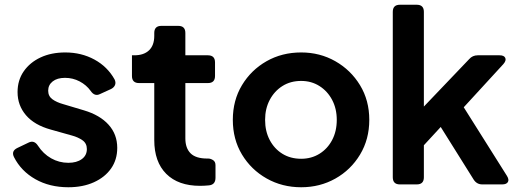

<svg xmlns="http://www.w3.org/2000/svg" viewBox="-20 -777 2191 809"><path d="M268 12Q189 12 129 -22Q69 -56 39 -115Q26 -141 54 -154L100 -176Q124 -188 140 -163Q162 -129 195.5 -110Q229 -91 268 -91Q303 -91 324.5 -106.5Q346 -122 346 -149Q346 -173 327.5 -186Q309 -199 283 -206L194 -231Q125 -250 89.5 -291.5Q54 -333 54 -389Q54 -439 80 -476.5Q106 -514 151 -535Q196 -556 255 -556Q323 -556 378 -526Q433 -496 463 -442Q469 -429 464.5 -418.5Q460 -408 448 -402L402 -381Q379 -369 362 -394Q344 -419 315.5 -434Q287 -449 254 -449Q221 -449 202 -434Q183 -419 183 -395Q183 -372 200.5 -359Q218 -346 247 -338L334 -312Q401 -292 437.5 -251.5Q474 -211 474 -154Q474 -104 448 -67Q422 -30 375.5 -9Q329 12 268 12Z M823 6Q731 6 680.5 -44.5Q630 -95 630 -187V-427H566Q536 -427 536 -457V-544H546Q586 -544 608 -565Q630 -586 630 -626V-638Q630 -668 660 -668H731Q761 -668 761 -638V-544H856Q886 -544 886 -514V-457Q886 -427 856 -427H761V-194Q761 -153 783 -131Q805 -109 853 -109H857Q867 -109 877.5 -102.5Q888 -96 888 -81V-28Q888 1 861 4Q851 5 841 5.5Q831 6 823 6Z M1249 12Q1169 12 1103.5 -25Q1038 -62 999.5 -126Q961 -190 961 -272Q961 -354 999.5 -418Q1038 -482 1103 -519Q1168 -556 1249 -556Q1328 -556 1393 -519Q1458 -482 1497 -418Q1536 -354 1536 -272Q1536 -190 1497 -125.5Q1458 -61 1393 -24.5Q1328 12 1249 12ZM1249 -108Q1292 -108 1326 -129Q1360 -150 1379.5 -187Q1399 -224 1399 -272Q1399 -319 1379.5 -356Q1360 -393 1326 -414.5Q1292 -436 1249 -436Q1204 -436 1170 -414.5Q1136 -393 1116.5 -356Q1097 -319 1097 -272Q1097 -224 1116.5 -187Q1136 -150 1170 -129Q1204 -108 1249 -108Z M1665 0Q1635 0 1635 -30V-727Q1635 -757 1665 -757H1736Q1766 -757 1766 -727V-328L1957 -528Q1971 -544 1993 -544H2085Q2104 -544 2109 -533Q2114 -522 2101 -507L1934 -325L2116 -36Q2126 -20 2120 -10Q2114 0 2096 0H2012Q1989 0 1976 -20L1837 -242L1766 -165V-30Q1766 0 1736 0Z"/></svg>

Font: Pitagon Sans Text
Style: Bold
Weight: 700
Designer: Travis Tran
Foundry: Pitagon
Version: Version 1.001; ttfautohint (v1.8.4.7-5d5b);gftools[0.9.26]